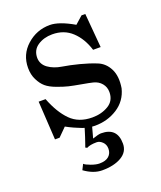

<svg xmlns="http://www.w3.org/2000/svg" viewBox="-130 -563 723 861"><g transform="rotate(-20 231.5 -132.5)"><path d="M118 -28 79 11H57L46 -173H79Q106 -103 145 -63.5Q184 -24 249 -24Q293 -24 326 -44Q359 -64 359 -105Q359 -129 344.5 -146.5Q330 -164 306 -170Q290 -174 253 -180.5Q216 -187 195 -192Q174 -197 143 -208.5Q112 -220 95 -234.5Q78 -249 65.5 -274Q53 -299 53 -331Q53 -395 100 -437Q147 -479 210 -479Q254 -479 323 -439L359 -471H377L391 -308H355Q337 -366 299.5 -401Q262 -436 206 -436Q166 -436 136.5 -416.5Q107 -397 107 -359Q108 -328 134 -309.5Q160 -291 197.5 -285Q235 -279 277.5 -268Q320 -257 354.5 -243Q389 -229 407 -193Q425 -157 416 -102Q402 -46 354.5 -15.5Q307 15 247 15Q237 15 227.5 14Q218 13 207 10Q196 7 190 5Q184 3 170.5 -3Q157 -9 154 -10Q151 -11 135 -19Q119 -27 118 -28ZM201 0H202H203H204H205H206H207H209H210H211H212H213H215H216H218H219H221H222H224H225H227H229H237L219 66Q248 56 260 56Q337 56 337 133Q337 172 301.5 193Q266 214 209 214Q168 214 125 183L138 157Q145 164 168.5 172.5Q192 181 208 181Q238 181 253 167.5Q268 154 268 132Q268 112 255 99.5Q242 87 228 87Q196 87 180 96L172 92Q174 86 177.5 76.5Q181 67 187.5 47Q194 27 198 13.5Q202 0 201 0Z"/></g></svg>

Font: Academico
Style: Regular
Weight: 400
Foundry: Steinberg Media Technologies GmbH
Version: Version 0.902